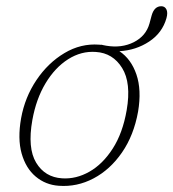

<svg xmlns="http://www.w3.org/2000/svg" viewBox="-20 -604 570 632"><path d="M306.5 -457Q309.5 -457 312 -456.5Q313.5 -457 315.5 -456.5Q317.5 -456 319.5 -455.5Q325 -454.5 330 -453.5Q380.5 -445 420.5 -465.2Q460.5 -485.5 472 -526.5L479 -552.5Q487.5 -583.5 511 -583.5Q522.5 -583.5 527.8 -573Q533 -562.5 528 -544.5Q514.5 -496 471 -467.2Q427.5 -438.5 373 -435.5Q411.5 -410 429 -359Q446.5 -308 434.5 -236.5Q420.5 -158.5 381.5 -102Q342.5 -45.5 288 -16.8Q233.5 12 173.5 7.5Q130 4.5 97.5 -22.8Q65 -50 51.2 -98.8Q37.5 -147.5 49.5 -215Q62 -284 100 -340.5Q138 -397 192 -429.2Q246 -461.5 306.5 -457ZM184.5 -17Q230.5 -14 274.2 -38.8Q318 -63.5 351 -114.8Q384 -166 397 -241.5Q412.5 -331 382 -380.2Q351.5 -429.5 295.5 -433Q247.5 -436.5 204.2 -409Q161 -381.5 130 -330Q99 -278.5 86.5 -209Q70 -116.5 99 -68.5Q128 -20.5 184.5 -17Z"/></svg>

Font: Fraunces 9pt Soft Thin
Style: Italic
Weight: 100
Italic angle: -16°
Version: Version 1.000;[b76b70a41]